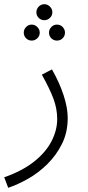

<svg xmlns="http://www.w3.org/2000/svg" viewBox="-35 -663 418 913"><path d="M4 230 -15 180Q71 150 127 105.5Q183 61 210 8.5Q237 -44 237 -97Q237 -146 219 -194Q201 -242 164 -308L212 -333Q248 -270 267.5 -210Q287 -150 287 -102Q287 -34 260 20.5Q233 75 190.5 117Q148 159 98.5 187Q49 215 4 230ZM176 -567Q160 -567 149 -578Q138 -589 138 -605Q138 -620 149 -631.5Q160 -643 176 -643Q191 -643 202.5 -631.5Q214 -620 214 -605Q214 -589 202.5 -578Q191 -567 176 -567ZM116 -470Q100 -470 89 -481Q78 -492 78 -508Q78 -523 89 -534.5Q100 -546 116 -546Q131 -546 142.5 -534.5Q154 -523 154 -508Q154 -492 142.5 -481Q131 -470 116 -470ZM236 -470Q220 -470 209 -481Q198 -492 198 -508Q198 -523 209 -534.5Q220 -546 236 -546Q252 -546 263 -534.5Q274 -523 274 -508Q274 -492 263 -481Q252 -470 236 -470Z"/></svg>

Font: Noto Sans Arabic UI Lt
Style: Regular
Weight: 300
Designer: Monotype Design Team, Nadine Chahine and Nizar Qandah
Foundry: Monotype Imaging Inc.
Version: Version 2.010; ttfautohint (v1.8.4.7-5d5b)